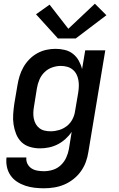

<svg xmlns="http://www.w3.org/2000/svg" viewBox="-20 -791 640 1034"><path d="M217 223Q191 223 165.5 220Q140 217 116 209Q92 201 71.5 187.5Q51 174 37 154Q23 134 17.5 109Q12 84 15 57H122Q120 76 128 91.5Q136 107 150 116Q164 125 181.5 128Q199 131 217 131Q241 131 265 123.5Q289 116 307.5 98.5Q326 81 336.5 58Q347 35 351 12L366 -81Q352 -60 332.5 -42.5Q313 -25 290.5 -13.5Q268 -2 243.5 3Q219 8 195 8Q167 8 140.5 0Q114 -8 95.5 -26Q77 -44 67 -69Q57 -94 53 -121Q49 -148 51 -176Q53 -204 57 -232L74 -332Q78 -357 85.5 -381.5Q93 -406 106 -429Q119 -452 138 -471.5Q157 -491 180.5 -504Q204 -517 229 -522.5Q254 -528 279 -528Q305 -528 329.5 -522Q354 -516 373 -501Q392 -486 404 -464.5Q416 -443 422 -419L439 -520H547L456 27Q452 54 442.5 80.5Q433 107 416 131Q399 155 375.5 173.5Q352 192 326 203Q300 214 272 218.5Q244 223 217 223ZM253 -84Q275 -84 297.5 -90.5Q320 -97 339 -111.5Q358 -126 369.5 -147.5Q381 -169 384 -191L401 -291Q404 -309 404.5 -326.5Q405 -344 402 -360.5Q399 -377 391.5 -391.5Q384 -406 371 -416.5Q358 -427 341.5 -431.5Q325 -436 307 -436Q285 -436 261.5 -428Q238 -420 220 -402.5Q202 -385 192.5 -362.5Q183 -340 179 -317L163 -217Q160 -200 159.5 -184Q159 -168 162 -152.5Q165 -137 172.5 -123.5Q180 -110 192.5 -100.5Q205 -91 220.5 -87.5Q236 -84 253 -84ZM388 -584H292L174 -714L247 -766L348 -636L491 -771L553 -709Z"/></svg>

Font: Iosevka SS04 SmBd Ex Obl
Style: Regular
Weight: 600
Width: 7
Italic angle: -9°
Monospace: yes
Designer: Belleve Invis
Foundry: Belleve Invis
Version: Version 19.0.0; ttfautohint (v1.8.4)